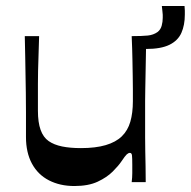

<svg xmlns="http://www.w3.org/2000/svg" viewBox="-20 -610 639 643"><path d="M229 13Q181 13 144 -6Q107 -25 87 -62Q67 -99 67 -151Q67 -197 67 -233Q67 -269 66.5 -299Q66 -329 65.5 -358Q65 -387 64.5 -418Q64 -449 63 -489H111Q110 -451 109 -423.5Q108 -396 107.5 -373Q107 -350 107 -329.5Q107 -309 107 -287.5Q107 -266 107 -239Q107 -200 116 -175Q125 -150 143 -137.5Q161 -125 188 -119.5Q215 -114 251 -114Q300 -114 334 -124Q368 -134 388 -153.5Q408 -173 416.5 -202.5Q425 -232 425 -271Q425 -292 425 -311.5Q425 -331 424.5 -354.5Q424 -378 423.5 -410.5Q423 -443 421 -489Q456 -489 475 -491Q494 -493 508 -503Q518 -511 521.5 -524Q525 -537 525 -550Q525 -556 525 -560.5Q525 -565 524 -571.5Q523 -578 522 -590H598Q599 -580 599 -574.5Q599 -569 599 -561Q599 -526 587.5 -500Q576 -474 547.5 -460Q519 -446 469 -446Q468 -396 467.5 -363.5Q467 -331 466.5 -310Q466 -289 466 -272Q466 -255 466 -238Q466 -221 466 -196Q466 -173 466 -150Q466 -127 466.5 -103Q467 -79 467.5 -53.5Q468 -28 468 0H421Q423 -16 423 -30.5Q423 -45 423 -58Q423 -81 422 -89.5Q421 -98 415 -98Q410 -98 404.5 -93Q399 -88 387 -70Q377 -55 357.5 -35.5Q338 -16 307 -1.5Q276 13 229 13Z"/></svg>

Font: Ojuju SemiBold
Style: Regular
Weight: 600
Designer: Chisaokwu Joboson, Mirko Velimirovic
Foundry: Udi Foundry
Version: Version 1.000